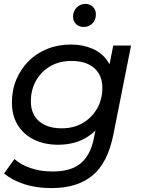

<svg xmlns="http://www.w3.org/2000/svg" viewBox="-20 -763 730 983"><path d="M243 200Q168 200 106 180.5Q44 161 1 125L54 51Q85 80 136.5 97.5Q188 115 250 115Q344 115 394 72.5Q444 30 461 -57L486 -180L516 -279L531 -385L560 -530H651L560 -72Q531 72 453 136Q375 200 243 200ZM277 -22Q208 -22 154.5 -48Q101 -74 71 -122.5Q41 -171 41 -238Q41 -302 63.5 -355.5Q86 -409 126 -449.5Q166 -490 221.5 -512.5Q277 -535 343 -535Q403 -535 452.5 -514Q502 -493 531.5 -449.5Q561 -406 561 -337Q562 -249 528 -177.5Q494 -106 430.5 -64Q367 -22 277 -22ZM296 -106Q357 -106 403.5 -133Q450 -160 477 -207Q504 -254 504 -314Q504 -378 462.5 -414.5Q421 -451 346 -451Q285 -451 238.5 -424.5Q192 -398 165 -351Q138 -304 138 -244Q138 -179 180 -142.5Q222 -106 296 -106ZM409 -625Q385 -625 369.5 -639.5Q354 -654 354 -677Q354 -706 372.5 -724.5Q391 -743 417 -743Q440 -743 455.5 -728Q471 -713 471 -690Q471 -661 453 -643Q435 -625 409 -625Z"/></svg>

Font: MOST Montserrat Medium
Style: Italic
Weight: 500
Italic angle: -11.3°
Designer: Julieta Ulanovsky
Foundry: Julieta Ulanovsky
Version: Version 8.000;March 11, 2024;FontCreator 15.0.0.2926 64-bit